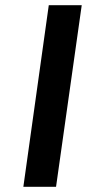

<svg xmlns="http://www.w3.org/2000/svg" viewBox="-20 -720 335 740"><path d="M70 0H196L295 -700H168Z"/></svg>

Font: Unageo
Style: Bold-Italic
Weight: 700
Designer: Richard Sepsi
Foundry: Richard Sepsi
Version: Version 2.000